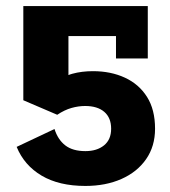

<svg xmlns="http://www.w3.org/2000/svg" viewBox="-20 -603 563 634"><path d="M262 11Q175 11 117.5 -23Q60 -57 35 -118L160 -177Q171 -142 195.5 -123Q220 -104 262 -104Q300 -104 323.5 -123Q347 -142 347 -178Q347 -214 324.5 -233.5Q302 -253 261 -253Q239 -253 216 -246.5Q193 -240 169 -224L57 -272V-583H468V-410H363V-484H206V-296L159 -325Q188 -351 219 -359.5Q250 -368 287 -368Q346 -368 392.5 -346.5Q439 -325 465.5 -283Q492 -241 492 -178Q492 -120 462.5 -77.5Q433 -35 381 -12Q329 11 262 11Z"/></svg>

Font: Rokkitt SemiBold ExtraBold
Style: Regular
Weight: 800
Version: Version 3.103